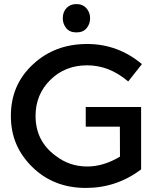

<svg xmlns="http://www.w3.org/2000/svg" viewBox="-20 -920 789 945"><path d="M402.5 5Q243.5 5 138.5 -98.5Q86.5 -149.5 60 -211.5Q33.5 -273.5 33.5 -350Q33.5 -502.5 141.5 -602.5Q249 -703.5 409 -703.5Q560 -703.5 678.5 -604.5L611 -519Q518 -598.5 409 -598.5Q300 -598.5 227.5 -526.5Q155 -454.5 155 -350Q155 -226 253 -154Q321 -100.5 410 -100.5Q489 -100.5 570.5 -149L570 -296.5H402V-393.5H674.5V-86Q553.5 5 402.5 5ZM356 -760.5Q323 -760.5 306 -781.5Q289 -802.5 289 -830Q289 -861 307.5 -880.5Q326 -900 356 -900Q387 -900 405.2 -879.5Q423.5 -859 423.5 -830Q423.5 -802.5 406.5 -781.5Q389.5 -760.5 356 -760.5Z"/></svg>

Font: Argentum Novus Medium
Style: Regular
Weight: 500
Designer: Julieta Ulanovsky (font) & Cristiano Sobral (main changes)
Foundry: Julieta Ulanovsky (font) & Cristiano Sobral (main changes)
Version: Version 3.00;November 27, 2020;FontCreator 13.0.0.2655 64-bi